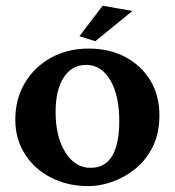

<svg xmlns="http://www.w3.org/2000/svg" viewBox="-20 -634 602 661"><path d="M285.6 6.8Q212.4 6.8 155.3 -22.7Q98.1 -52.2 65.4 -104Q32.7 -155.8 32.7 -222.2Q32.7 -293 65.4 -348.1Q98.1 -403.3 155.3 -435.1Q212.4 -466.8 285.6 -466.8Q356.9 -466.8 411.9 -437.5Q466.8 -408.2 497.8 -356.7Q528.8 -305.2 528.8 -237.3Q528.8 -173.8 505.4 -127.7Q481.9 -81.5 444.6 -51.8Q407.2 -22 365.2 -7.6Q323.2 6.8 285.6 6.8ZM291.5 -56.2Q342.3 -56.2 366.5 -97.7Q390.6 -139.2 390.6 -216.8Q390.6 -305.7 359.6 -358.2Q328.6 -410.6 276.4 -410.6Q227.5 -410.6 199.5 -367.7Q171.4 -324.7 171.4 -248Q171.4 -163.6 204.8 -109.9Q238.3 -56.2 291.5 -56.2ZM308.1 -492.2 253.4 -509.3 333.5 -614.3 436 -596.2Z"/></svg>

Font: Lateef ExtraBold
Style: Regular
Weight: 800
Designer: SIL International
Foundry: SIL International
Version: Version 4.200